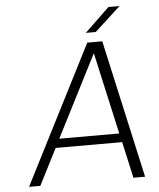

<svg xmlns="http://www.w3.org/2000/svg" viewBox="-58 -920 805 970"><g transform="rotate(-5 344.0 -435.0)"><path d="M579.1 0 538.1 -184.1H200.7L106.9 0H49.8L406.2 -700.2H482.4L638.2 0ZM434.6 -644 223.1 -229H527.3ZM403.3 -750 528.3 -870.1H584.5L453.6 -750Z"/></g></svg>

Font: Fivo Sans Light
Style: Regular
Weight: 300
Designer: Alexander Slobzheninov
Foundry: Alexander Slobzheninov
Version: 1.0